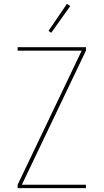

<svg xmlns="http://www.w3.org/2000/svg" viewBox="-20 -981 540 1001"><path d="M72 0V-18L406 -717H72V-735H428V-717L94 -18H428V0ZM247 -810 233 -820 329 -961 346 -949Z"/></svg>

Font: Iosevka Thin
Style: Regular
Weight: 100
Monospace: yes
Designer: Belleve Invis
Foundry: Belleve Invis
Version: Version 32.5.0; ttfautohint (v1.8.4)